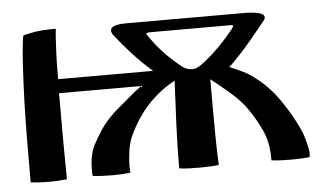

<svg xmlns="http://www.w3.org/2000/svg" viewBox="-39 -498 939 560"><g transform="rotate(-5 430.0 -218.5)"><path d="M212 -3Q211 -8 211 -13.5Q211 -19 211 -24Q211 -67 227.5 -97Q244 -127 258 -146Q276 -170 304.5 -194Q333 -218 358 -239Q363 -242 367 -245.5Q371 -249 375 -252H135V-121Q135 -93 135.5 -58.5Q136 -24 136 0Q109 3 85 3Q56 3 30 0V-60Q30 -132 31 -185Q32 -238 34 -282Q36 -326 39 -372Q41 -392 42.5 -406.5Q44 -421 46 -429Q85 -440 129 -440H142Q141 -434 139.5 -412.5Q138 -391 137 -365Q136 -339 136 -318V-293H414Q382 -321 356 -349.5Q330 -378 309 -405Q302 -413 302 -421Q302 -438 349 -438H700Q752 -436 752 -421Q752 -416 748 -411Q704 -356 675.5 -324.5Q647 -293 636 -285Q655 -277 674 -268Q693 -259 709 -246Q747 -218 777.5 -174.5Q808 -131 829 -85Q836 -69 839 -58Q842 -47 845 -34Q846 -30 847 -24Q848 -18 848 -12Q848 -10 847.5 -7.5Q847 -5 847 -3Q828 0 798 0Q782 0 765.5 -0.5Q749 -1 735 -3V-9Q735 -56 719 -90.5Q703 -125 683 -154Q665 -181 634 -208Q603 -235 578 -254V-174Q578 -130 578.5 -85.5Q579 -41 581 -3Q557 0 527 0Q511 0 495 -0.5Q479 -1 465 -3Q465 -67 468 -132.5Q471 -198 474 -259Q383 -210 337 -110Q328 -91 324.5 -65Q321 -39 321 -20Q321 -15 321.5 -10.5Q322 -6 322 -3Q300 0 271 0Q238 0 212 -3ZM406 -398Q444 -341 502 -296Q515 -288 529 -288Q537 -288 544.5 -292Q552 -296 552 -296Q581 -317 605.5 -341.5Q630 -366 652 -393Q658 -401 658 -403Q658 -406 651 -406H416Q404 -406 404 -402Q404 -400 406 -398Z"/></g></svg>

Font: Ponomar
Style: Regular
Weight: 400
Version: Version 1.301; ttfautohint (v1.8.4.7-5d5b)